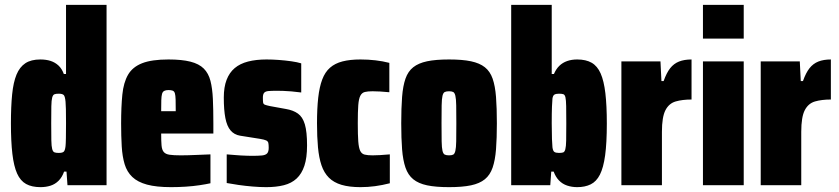

<svg xmlns="http://www.w3.org/2000/svg" viewBox="-20 -763 3455 791"><path d="M147 8Q111 8 87.5 -5Q64 -18 50.5 -48Q37 -78 31 -129Q25 -180 25 -255Q25 -324 30 -374Q35 -424 48 -455.5Q61 -487 84.5 -502.5Q108 -518 146 -518Q170 -518 188.5 -512Q207 -506 221 -493Q235 -480 243 -458H252V-743H419V0H258L254 -56H244Q236 -33 221.5 -18.5Q207 -4 188 2Q169 8 147 8ZM222 -133Q237 -133 242.5 -138Q248 -143 250 -161Q251 -169 251.5 -194.5Q252 -220 252 -255Q252 -291 251.5 -313.5Q251 -336 250 -344Q248 -366 242.5 -371.5Q237 -377 222 -377Q210 -377 204 -374.5Q198 -372 195 -361Q192 -350 191.5 -325Q191 -300 191 -255Q191 -210 191.5 -185Q192 -160 195 -149Q198 -138 204 -135.5Q210 -133 222 -133Z M685 8Q624 8 585.5 -2.5Q547 -13 525 -34Q503 -55 493.5 -86.5Q484 -118 481.5 -160Q479 -202 479 -254Q479 -323 484 -373Q489 -423 507.5 -455Q526 -487 565.5 -502.5Q605 -518 674 -518Q729 -518 764.5 -509Q800 -500 819.5 -480.5Q839 -461 847 -430Q855 -399 857 -355.5Q859 -312 859 -254V-213H644Q644 -182 645.5 -164Q647 -146 654.5 -137Q662 -128 678.5 -125.5Q695 -123 725 -123Q739 -123 756.5 -123.5Q774 -124 797 -125Q820 -126 847 -127V-8Q829 -4 802.5 0Q776 4 745.5 6Q715 8 685 8ZM704 -296V-305Q704 -335 703.5 -352.5Q703 -370 700.5 -378.5Q698 -387 691.5 -389.5Q685 -392 674 -392Q663 -392 656.5 -388.5Q650 -385 647.5 -376Q645 -367 644.5 -349.5Q644 -332 644 -305H711Z M1077 8Q1051 8 1021 5.5Q991 3 963 -1Q935 -5 914 -9V-127Q931 -126 945.5 -124.5Q960 -123 972.5 -122.5Q985 -122 996.5 -121.5Q1008 -121 1017 -121Q1044 -121 1059 -122.5Q1074 -124 1080.5 -131Q1087 -138 1087 -154Q1087 -167 1085.5 -174Q1084 -181 1076.5 -184.5Q1069 -188 1051 -191L969 -204Q945 -208 930 -225.5Q915 -243 908.5 -276.5Q902 -310 902 -361Q902 -404 913.5 -434Q925 -464 947 -482.5Q969 -501 1002 -509.5Q1035 -518 1078 -518Q1102 -518 1129 -516Q1156 -514 1180.5 -510.5Q1205 -507 1221 -502V-382Q1199 -385 1180.5 -386.5Q1162 -388 1147.5 -388.5Q1133 -389 1122 -389Q1100 -389 1087 -388Q1074 -387 1068.5 -381Q1063 -375 1063 -361Q1063 -347 1064 -340.5Q1065 -334 1071.5 -331.5Q1078 -329 1092 -326L1158 -314Q1188 -309 1207.5 -295Q1227 -281 1236 -250.5Q1245 -220 1245 -164Q1245 -113 1234 -80Q1223 -47 1202 -27.5Q1181 -8 1149.5 0Q1118 8 1077 8Z M1465 8Q1419 8 1387 -1.5Q1355 -11 1335 -31Q1315 -51 1304.5 -82Q1294 -113 1290 -156Q1286 -199 1286 -255Q1286 -316 1291 -360.5Q1296 -405 1307.5 -435.5Q1319 -466 1339.5 -484Q1360 -502 1391 -510Q1422 -518 1465 -518Q1497 -518 1527 -514.5Q1557 -511 1584 -504V-383Q1564 -385 1546.5 -386Q1529 -387 1515 -387Q1495 -387 1483 -384Q1471 -381 1464.5 -368.5Q1458 -356 1456 -329.5Q1454 -303 1454 -255Q1454 -207 1456 -180.5Q1458 -154 1464 -141.5Q1470 -129 1482.5 -126Q1495 -123 1515 -123Q1528 -123 1545.5 -124Q1563 -125 1586 -127V-8Q1555 0 1525 4Q1495 8 1465 8Z M1830 8Q1775 8 1739.5 0.5Q1704 -7 1682.5 -24.5Q1661 -42 1650.5 -72.5Q1640 -103 1636.5 -148Q1633 -193 1633 -255Q1633 -318 1636.5 -363.5Q1640 -409 1650.5 -439Q1661 -469 1682.5 -486Q1704 -503 1739.5 -510.5Q1775 -518 1830 -518Q1885 -518 1920.5 -510.5Q1956 -503 1977.5 -486Q1999 -469 2009.5 -439Q2020 -409 2023.5 -363.5Q2027 -318 2027 -255Q2027 -193 2023.5 -148Q2020 -103 2009.5 -72.5Q1999 -42 1977.5 -24.5Q1956 -7 1920.5 0.5Q1885 8 1830 8ZM1830 -123Q1841 -123 1847 -126Q1853 -129 1856 -141.5Q1859 -154 1859.5 -181Q1860 -208 1860 -255Q1860 -302 1859.5 -329Q1859 -356 1856 -368.5Q1853 -381 1847 -384Q1841 -387 1830 -387Q1819 -387 1812.5 -384Q1806 -381 1803 -368.5Q1800 -356 1799.5 -329Q1799 -302 1799 -255Q1799 -208 1799.5 -181Q1800 -154 1803 -141.5Q1806 -129 1812.5 -126Q1819 -123 1830 -123Z M2358 8Q2336 8 2316.5 1.5Q2297 -5 2283 -19.5Q2269 -34 2261 -56H2251L2247 0H2086V-743H2253V-458H2262Q2271 -479 2284.5 -492Q2298 -505 2316.5 -511.5Q2335 -518 2358 -518Q2394 -518 2417.5 -504.5Q2441 -491 2454.5 -460.5Q2468 -430 2474 -379Q2480 -328 2480 -254Q2480 -174 2473 -123Q2466 -72 2451.5 -43.5Q2437 -15 2413.5 -3.5Q2390 8 2358 8ZM2283 -133Q2294 -133 2300 -135Q2306 -137 2309 -148Q2312 -159 2312.5 -184Q2313 -209 2313 -255Q2313 -301 2312.5 -326Q2312 -351 2309.5 -362Q2307 -373 2300.5 -375Q2294 -377 2283 -377Q2271 -377 2264.5 -373.5Q2258 -370 2256 -357Q2255 -349 2254 -323.5Q2253 -298 2253 -255Q2253 -215 2254 -190Q2255 -165 2256 -156Q2258 -141 2264 -137Q2270 -133 2283 -133Z M2540 0V-510H2701L2705 -429H2714Q2726 -463 2741 -482Q2756 -501 2777.5 -509.5Q2799 -518 2829 -518V-353Q2791 -353 2763.5 -345Q2736 -337 2721.5 -309Q2707 -281 2707 -220V0Z M2876 -604V-743H3044V-604ZM2876 0V-510H3044V0Z M3114 0V-510H3275L3279 -429H3288Q3300 -463 3315 -482Q3330 -501 3351.5 -509.5Q3373 -518 3403 -518V-353Q3365 -353 3337.5 -345Q3310 -337 3295.5 -309Q3281 -281 3281 -220V0Z"/></svg>

Font: Saira Condensed Black
Style: Regular
Weight: 900
Width: 3
Designer: Hector Gatti with collaboration of the Omnibus-Type team
Foundry: Omnibus-Type
Version: Version 1.101